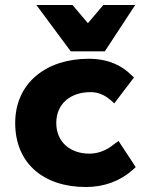

<svg xmlns="http://www.w3.org/2000/svg" viewBox="-20 -739 582 771"><path d="M325 12C398 12 462 -12 512 -56L525 -68L456 -173L438 -160C413 -139 379 -122 339 -122C264 -122 206 -167 206 -245C206 -324 265 -369 343 -369C373 -369 398 -359 423 -338L439 -324L518 -428L505 -440C469 -475 416 -503 336 -503C167 -503 41 -407 41 -245C41 -85 153 12 325 12ZM401 -533 523 -719H395L333 -646L271 -719H126L264 -533Z"/></svg>

Font: Falling Sky
Style: ExBd
Weight: 400
Designer: Paul D. Hunt
Foundry: Adobe Systems Incorporated
Version: Version 1.02